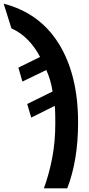

<svg xmlns="http://www.w3.org/2000/svg" viewBox="-100 -785 484 1045"><path d="M266 240Q325 88 325 -118Q325 -377 221 -545.5Q117 -714 -80 -765L-38 -631Q14 -607 53 -566.5Q92 -526 118 -475L0 -417L22 -341L152 -404Q177 -349 186 -287L48 -219L70 -145L198 -209Q200 -189 200.5 -163Q201 -137 201 -115Q201 -12 184 75.5Q167 163 139 240Z"/></svg>

Font: Noto Sans UI Condensed
Style: Bold
Weight: 700
Width: 3
Designer: Monotype Design Team
Foundry: Monotype Imaging Inc.
Version: 1.001